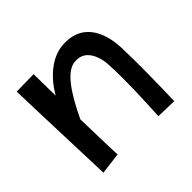

<svg xmlns="http://www.w3.org/2000/svg" viewBox="-130 -676 879 879"><g transform="rotate(-45 309.0 -236.5)"><path d="M190 23C190 23 188 -1 183 -211C244 -340 296 -407 347 -415C438 -429 453 -320 452 -285C457 -179 451 -73 446 31L546 34C549 -88 552 -199 548 -311C545 -385 518 -518 369 -509C290 -504 223 -442 180 -368L178 -509L67 -507C67 -507 69 -412 85 36Z"/></g></svg>

Font: McLaren
Style: Regular
Weight: 400
Designer: Astigmatic (AOETI)
Foundry: Astigmatic (AOETI)
Version: Version 1.000